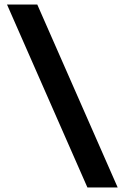

<svg xmlns="http://www.w3.org/2000/svg" viewBox="-20 -790 552 850"><path d="M367 40 11 -770H145L501 40Z"/></svg>

Font: Enso
Style: Bold
Weight: 700
Designer: Coji Morishita
Foundry: UNDERFOREST DESIGN
Version: Version 1.000